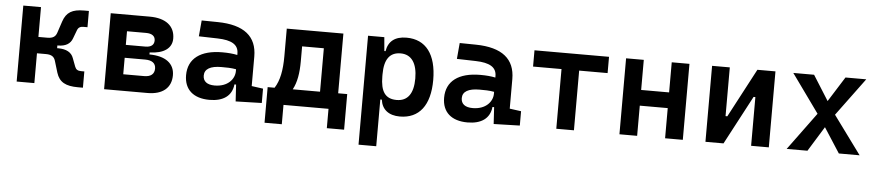

<svg xmlns="http://www.w3.org/2000/svg" viewBox="-43 -803 5946 1303"><g transform="rotate(5 2929.5 -151.0)"><path d="M72.3 0H192.9V-203.1H253.9C292.5 -203.1 310.1 -189.9 318.4 -163.1L342.3 -84C362.3 -20.5 406.7 2.4 490.2 2.4H523.9V-108.4H502.9C479.5 -108.4 466.8 -115.7 459.5 -134.8L438 -191.9C424.8 -229.5 389.2 -249.5 334.5 -249.5H326.2V-268.1H329.6C382.8 -268.1 415 -288.1 428.2 -325.7L449.7 -382.8C457 -401.9 469.7 -409.2 493.2 -409.2H519V-520H485.4C406.7 -520 366.2 -497.1 344.7 -433.6L318.4 -354.5C309.6 -327.6 292 -314.5 253.9 -314.5H192.9V-517.6H72.3Z M668 0H963.9C1066.4 0 1125 -48.8 1125 -134.8C1125 -215.3 1063 -261.2 954.1 -261.7V-275.4C1050.8 -277.8 1105.5 -316.9 1105.5 -382.8C1105.5 -468.8 1043 -517.6 933.6 -517.6H668ZM788.6 -112.3V-224.6H928.2C975.1 -224.6 1000.5 -205.6 1000.5 -169.4C1000.5 -132.3 976.1 -112.3 931.6 -112.3ZM788.6 -312.5V-405.3H918.5C958.5 -405.3 981 -389.2 981 -358.9C981 -328.6 960 -312.5 921.9 -312.5Z M1564.5 4.9 1742.2 0V-97.7L1664.1 -108.4V-309.6C1664.1 -446.3 1577.1 -518.6 1396.5 -521L1287.1 -522.5L1277.3 -413.6L1406.2 -410.2C1500.5 -407.7 1548.3 -380.9 1548.3 -320.3V-310.1C1518.6 -316.4 1486.3 -319.3 1445.8 -319.3C1297.9 -319.3 1213.9 -256.8 1213.9 -143.6C1213.9 -45.4 1276.9 9.8 1386.2 9.8C1479 9.8 1538.1 -29.8 1546.4 -109.4H1557.6ZM1548.3 -212.9V-200.2C1548.3 -146.5 1502.9 -90.3 1412.6 -90.3C1361.3 -90.3 1333.5 -111.8 1333.5 -151.4C1333.5 -196.3 1373.5 -219.2 1448.7 -219.2C1482.9 -219.2 1513.2 -219.2 1548.3 -212.9Z M1772.5 131.8H1890.1V0H2196.8V131.8H2314.5V-110.8H2252.9V-517.6H1867.2V-329.1C1867.2 -233.9 1853.5 -162.6 1819.8 -110.8H1772.5ZM2129.4 -110.8H1943.4C1970.7 -160.6 1981.4 -224.6 1981.4 -305.7V-406.7H2129.4Z M2420.9 224.6H2541.5V-93.8H2551.8C2560.5 -26.4 2607.9 9.8 2683.1 9.8C2814.5 9.8 2887.7 -83.5 2887.7 -256.3C2887.7 -431.2 2814.5 -527.3 2682.6 -527.3C2603.5 -527.3 2559.1 -491.2 2548.3 -423.8H2540L2531.7 -517.6H2420.9ZM2541.5 -251.5V-265.6C2541.5 -368.2 2578.6 -417.5 2651.9 -417.5C2725.6 -417.5 2765.6 -360.4 2765.6 -256.3C2765.6 -153.3 2726.6 -100.1 2651.9 -100.1C2574.2 -100.1 2541.5 -148.4 2541.5 -251.5Z M3322.3 4.9 3500 0V-97.7L3421.9 -108.4V-309.6C3421.9 -446.3 3335 -518.6 3154.3 -521L3044.9 -522.5L3035.2 -413.6L3164.1 -410.2C3258.3 -407.7 3306.2 -380.9 3306.2 -320.3V-310.1C3276.4 -316.4 3244.1 -319.3 3203.6 -319.3C3055.7 -319.3 2971.7 -256.8 2971.7 -143.6C2971.7 -45.4 3034.7 9.8 3144 9.8C3236.8 9.8 3295.9 -29.8 3304.2 -109.4H3315.4ZM3306.2 -212.9V-200.2C3306.2 -146.5 3260.7 -90.3 3170.4 -90.3C3119.1 -90.3 3091.3 -111.8 3091.3 -151.4C3091.3 -196.3 3131.3 -219.2 3206.5 -219.2C3240.7 -219.2 3271 -219.2 3306.2 -212.9Z M3748.5 0H3868.7V-406.7H4062.5V-517.6H3554.7V-406.7H3748.5Z M4489.7 0H4610.4V-517.6H4489.7V-312.5H4299.3V-517.6H4178.7V0H4299.3V-205.6H4489.7Z M4764.6 0H4887.7L5063.5 -332H5075.7V0H5196.3V-517.6H5073.2L4897.5 -185.5H4885.3V-517.6H4764.6Z M5317.9 0H5459.5L5564 -169.4L5673.3 0H5814.9L5624.5 -259.8L5814.9 -517.6H5673.3L5566.4 -347.7L5459.5 -517.6H5317.9L5505.9 -255.9Z"/></g></svg>

Font: Cascadia Code PL SemiBold
Style: Regular
Weight: 600
Monospace: yes
Designer: Aaron Bell
Foundry: Saja Typeworks
Version: Version 2404.023